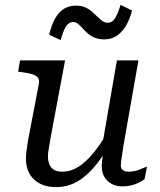

<svg xmlns="http://www.w3.org/2000/svg" viewBox="-20 -755 656 785"><path d="M186 -187Q182 -162 179 -145Q176 -128 176 -116Q176 -97 182 -82.5Q188 -68 201 -60.5Q214 -53 236 -53Q268 -53 299 -72Q330 -91 361.5 -129Q393 -167 425 -224L449 -199Q415 -136 379 -89Q343 -42 301.5 -16Q260 10 209 10Q153 10 119.5 -21Q86 -52 86 -107Q86 -121 88.5 -140Q91 -159 95 -183L139 -413Q142 -429 134.5 -438Q127 -447 110.5 -452Q94 -457 69 -460L54 -462L62 -508H246ZM485 -161Q482 -140 479.5 -124.5Q477 -109 475.5 -98Q474 -87 474 -80Q474 -67 482 -60Q490 -53 506 -53Q529 -53 551 -62Q573 -71 581 -74L571 -22Q561 -15 547 -8Q533 -1 516.5 3Q500 7 480 7Q444 7 420 -15Q396 -37 396 -77Q396 -86 397 -95.5Q398 -105 400 -116Q402 -127 405 -141L395 -144L458 -508H546ZM407 -594Q384 -594 367 -601Q350 -608 338 -619Q326 -630 316.5 -640.5Q307 -651 298.5 -658Q290 -665 279 -665Q261 -665 249.5 -646.5Q238 -628 228 -591L181 -613Q191 -655 206.5 -681.5Q222 -708 243 -720Q264 -732 291 -732Q312 -732 328 -725Q344 -718 356 -707.5Q368 -697 378.5 -686.5Q389 -676 399 -669Q409 -662 420 -662Q433 -662 442 -670.5Q451 -679 458.5 -695.5Q466 -712 473 -735L520 -712Q509 -671 492 -645Q475 -619 454 -606.5Q433 -594 407 -594Z"/></svg>

Font: Roboto Serif 20pt
Style: Italic
Weight: 400
Italic angle: -10°
Designer: Greg Gazdowicz
Foundry: Commercial Type
Version: Version 1.008